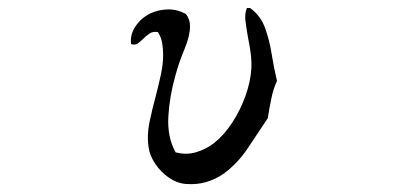

<svg xmlns="http://www.w3.org/2000/svg" viewBox="-20 -503 1040 479"><path d="M671 -301Q662 -282 657 -257.5Q652 -233 648 -208Q625 -174 599 -134.5Q573 -95 537 -69Q518 -56 495 -49Q472 -42 444 -44Q421 -46 401 -60Q381 -74 367.5 -94Q354 -114 351 -134Q346 -165 353 -198.5Q360 -232 369 -265Q376 -292 381.5 -317.5Q387 -343 387 -367Q387 -382 384.5 -396Q382 -410 374 -423Q361 -425 352.5 -419Q344 -413 337 -406Q330 -399 323.5 -394.5Q317 -390 307 -393Q304 -417 318.5 -438Q333 -459 356 -470Q376 -479 399 -479.5Q422 -480 444 -468Q454 -455 454 -438Q454 -413 440.5 -381Q427 -349 418 -316Q403 -264 400 -212.5Q397 -161 418 -123Q444 -116 468.5 -123Q493 -130 514 -146Q540 -167 560 -198Q580 -229 592.5 -264Q605 -299 607 -331Q608 -350 605.5 -369.5Q603 -389 599 -408Q595 -430 592.5 -449.5Q590 -469 596 -483H604Q630 -464 641 -434Q652 -404 657.5 -369.5Q663 -335 671 -301Z"/></svg>

Font: Yuji Mai
Style: Regular
Weight: 400
Designer: Kataoka Yuji
Foundry: Kinuta Font Factory
Version: Version 3.002